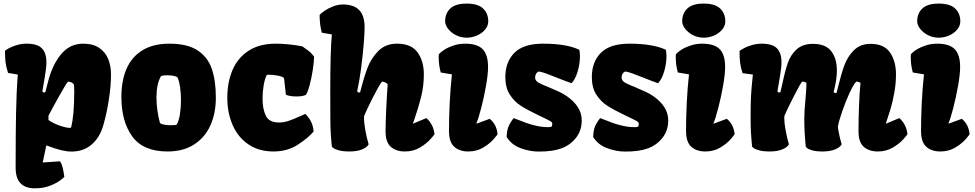

<svg xmlns="http://www.w3.org/2000/svg" viewBox="-20 -817 5321 1048"><path d="M23.9 -418.9Q13.7 -450.7 10.5 -475.6Q7.3 -500.5 7.3 -540Q15.1 -546.9 32.7 -555.9Q50.3 -564.9 74.7 -571.8Q99.1 -578.6 125 -578.6Q184.1 -578.6 208.7 -553.2Q233.4 -527.8 233.4 -477.1Q233.4 -448.7 225.1 -400.4Q211.4 -322.8 211.4 -318.8Q211.4 -316.4 214.8 -314.2Q218.3 -312 222.2 -312Q226.6 -312 228 -315.4L232.9 -335L243.7 -376.5Q267.6 -466.8 314.9 -522.7Q362.3 -578.6 434.1 -578.6Q487.8 -578.6 521.7 -555.4Q555.7 -532.2 570.8 -494.4Q585.9 -456.5 585.9 -411.1Q585.9 -349.6 574.2 -273.2Q562.5 -196.8 543 -130.4Q523.9 -65.4 479.7 -27.6Q435.5 10.3 369.6 10.3Q345.7 10.3 313.7 2.7Q281.7 -4.9 232.9 -23.4L213.4 68.8L214.4 69.8L307.6 63.5Q316.9 76.7 321.5 95.5Q326.2 114.3 329.6 138.7L331.1 148.4Q331.1 150.4 309.6 166.7Q288.1 183.1 252.4 197Q216.8 210.9 170.4 210.9Q65.4 210.9 65.4 99.1V65.4Q65.4 -83.5 67.6 -200Q69.8 -316.4 77.1 -410.2ZM385.3 -319.8Q385.3 -342.8 382.8 -356.9Q371.6 -371.1 350.6 -371.1Q343.8 -365.2 303.7 -294.2Q263.7 -223.1 244.6 -185.1V-161.6Q271.5 -143.1 306.6 -131.1Q341.8 -119.1 360.4 -119.1Q364.7 -119.1 367.7 -120.1Q385.3 -186 385.3 -319.8Z M904.8 -578.6Q1002.4 -578.6 1058.1 -542.2Q1113.8 -505.9 1136 -441.4Q1158.2 -377 1158.2 -283.7Q1158.2 -199.2 1128.7 -133.1Q1099.1 -66.9 1039.8 -28.6Q980.5 9.8 894.5 9.8Q761.7 9.8 702.1 -72Q642.6 -153.8 642.6 -288.6Q642.6 -377 670.9 -441.9Q699.2 -506.8 757.8 -542.7Q816.4 -578.6 904.8 -578.6ZM944.8 -137.2Q956.1 -156.7 961.9 -192.4Q967.8 -228 967.8 -269.5Q967.8 -307.6 962.9 -341.1Q958 -374.5 949.2 -393.6Q943.8 -399.9 927.7 -403.1Q911.6 -406.2 892.6 -406.2Q867.7 -406.2 858.4 -400.9Q834 -358.9 834 -284.2Q834 -249 839.4 -212.4Q844.7 -175.8 853 -146Q858.9 -139.6 877 -136.5Q895 -133.3 914.6 -133.3Q939.5 -133.3 944.8 -137.2Z M1484.9 -578.6Q1515.1 -578.6 1554.4 -575Q1593.8 -571.3 1629.9 -564L1639.6 -557.1Q1661.6 -542 1672.1 -533Q1682.6 -523.9 1694.3 -507.8Q1694.3 -481.4 1687.3 -435.3Q1680.2 -389.2 1669.4 -349.6Q1658.7 -310.1 1648.9 -298.8Q1632.8 -290.5 1596.7 -290.5Q1579.1 -290.5 1563.7 -293.2Q1548.3 -295.9 1540.5 -300.3L1530.3 -390.6Q1522.9 -398.9 1496.8 -404.1Q1470.7 -409.2 1448.7 -409.2Q1441.9 -409.2 1436 -408.2Q1424.8 -385.3 1418.9 -349.6Q1413.1 -314 1413.1 -276.9Q1413.1 -223.1 1430.7 -185.8Q1448.2 -148.4 1502.4 -148.4Q1529.3 -148.4 1555.4 -157.2Q1581.5 -166 1621.6 -184.1Q1638.2 -191.9 1646.5 -195.3Q1666 -175.8 1677.2 -154.3Q1688.5 -132.8 1691.9 -99.1Q1660.6 -62.5 1604.2 -26.4Q1547.9 9.8 1472.7 9.8Q1392.6 9.8 1335.7 -29.1Q1278.8 -67.9 1249.8 -134.5Q1220.7 -201.2 1220.7 -283.7Q1220.7 -368.2 1249 -434.6Q1277.3 -501 1336.7 -539.8Q1396 -578.6 1484.9 -578.6Z M1782.7 -317.4Q1782.7 -543.9 1791.5 -628.9L1736.3 -638.7Q1724.6 -683.6 1724.6 -735.4Q1731.9 -744.6 1752 -758.3Q1772 -772 1798.6 -782.2Q1825.2 -792.5 1851.6 -792.5Q1911.6 -792.5 1940.9 -761.7Q1970.2 -731 1970.2 -667.5Q1970.2 -639.6 1965.3 -577.9Q1960.4 -516.1 1951.2 -445.6Q1941.9 -375 1929.7 -319.8Q1929.7 -316.9 1933.1 -314.5Q1936.5 -312 1940.4 -312Q1944.8 -312 1946.3 -315.4Q1965.8 -393.1 1985.4 -445.3Q2004.9 -497.6 2044.4 -538.1Q2084 -578.6 2147 -578.6Q2225.1 -578.6 2259.3 -531Q2293.5 -483.4 2293.5 -411.1Q2293.5 -346.7 2278.3 -286.9Q2263.2 -227.1 2240.7 -162.1Q2241.7 -164.6 2233.9 -143.1L2234.9 -142.1L2307.1 -172.4Q2345.2 -139.6 2351.6 -85.4Q2351.6 -82 2329.6 -57.4Q2307.6 -32.7 2271.7 -11.5Q2235.8 9.8 2189.5 9.8Q2143.1 9.8 2113.8 -15.1Q2084.5 -40 2084.5 -100.1Q2084.5 -147.9 2088.4 -228Q2092.3 -308.1 2096.2 -356.9Q2083.5 -370.6 2064.9 -371.6Q2047.9 -349.6 2014.6 -283.7Q1981.4 -217.8 1967.8 -185.1Q1966.8 -178.2 1966.8 -171.9Q1966.8 -147.5 1974.1 -106.2Q1981.4 -64.9 1992.2 -29.3Q1983.4 -12.7 1956.1 -1.5Q1928.7 9.8 1888.7 9.8Q1852.5 9.8 1830.8 3.9Q1809.1 -2 1800.3 -8.5Q1791.5 -15.1 1791.5 -16.6Q1791 -21 1789.1 -39.8Q1787.1 -58.6 1785.2 -92.5Q1783.2 -126.5 1783.2 -169.9Z M2527.3 -797.4Q2588.9 -797.4 2616.9 -770.5Q2645 -743.7 2645 -700.7Q2645 -676.3 2628.2 -655.8Q2611.3 -635.3 2584 -623.3Q2556.6 -611.3 2527.3 -611.3Q2495.6 -611.3 2468.5 -625.2Q2441.4 -639.2 2425.5 -660.2Q2409.7 -681.2 2409.7 -700.7Q2409.7 -743.7 2437.7 -770.5Q2465.8 -797.4 2527.3 -797.4ZM2385.7 -421.4Q2379.4 -445.3 2377 -465.1Q2374.5 -484.9 2374.5 -506.3L2375 -520Q2385.3 -533.2 2407 -546.6Q2428.7 -560.1 2457.8 -569.3Q2486.8 -578.6 2518.1 -578.6Q2586.4 -578.6 2615.2 -547.9Q2644 -517.1 2644 -452.1Q2644 -413.1 2633.1 -350.1Q2622.1 -287.1 2606.7 -227.8Q2591.3 -168.5 2580.1 -143.1L2581.1 -142.1L2653.3 -168.5Q2672.9 -151.9 2682.9 -131.8Q2692.9 -111.8 2695.8 -85.4Q2695.8 -82 2674.3 -57.4Q2652.8 -32.7 2617.4 -11.5Q2582 9.8 2535.6 9.8Q2488.8 9.8 2459.7 -15.6Q2430.7 -41 2430.7 -102.5Q2430.7 -174.3 2434.6 -254.9Q2438.5 -335.4 2446.8 -411.1Z M2971.2 -123Q2984.9 -123 2990.7 -125.5Q2992.2 -127.4 2993.4 -131.6Q2994.6 -135.7 2994.6 -140.1Q2994.6 -149.9 2983.4 -156.2Q2965.8 -166 2920.9 -187Q2859.4 -216.3 2823.5 -239.3Q2787.6 -262.2 2762.9 -300.3Q2738.3 -338.4 2738.3 -396Q2738.3 -478.5 2787.6 -528.6Q2836.9 -578.6 2943.8 -578.6Q3071.3 -578.6 3142.1 -545.4Q3145.5 -531.2 3145.5 -509.8Q3145.5 -468.8 3132.8 -426Q3120.1 -383.3 3099.6 -362.8Q3071.8 -372.1 3021 -392.6Q2983.9 -407.2 2962.2 -415.3Q2940.4 -423.3 2922.4 -426.8Q2912.6 -424.3 2906.7 -415.3Q2900.9 -406.2 2900.9 -394Q2900.9 -383.3 2907.2 -376Q2913.6 -368.7 2921.6 -364.5Q2929.7 -360.4 2944.8 -353.5Q2952.6 -350.1 2959.5 -347.4Q2966.3 -344.7 2972.2 -342.3Q3010.3 -326.2 3032.2 -315.9Q3054.2 -305.7 3074.7 -291.5Q3112.3 -265.6 3133.8 -232.4Q3155.3 -199.2 3155.3 -159.7Q3155.3 -105 3124.3 -65.2Q3093.3 -25.4 3044.9 -7.3Q3019.5 2 2989.5 6.1Q2959.5 10.3 2919.4 10.3Q2872.1 10.3 2822 -8.1Q2772 -26.4 2745.6 -69.3Q2746.1 -99.1 2753.7 -121.3Q2761.2 -143.6 2783.7 -172.4Q2826.7 -155.3 2852.5 -146Q2878.4 -136.7 2909.4 -129.9Q2940.4 -123 2971.2 -123Z M3443.4 -123Q3457 -123 3462.9 -125.5Q3464.4 -127.4 3465.6 -131.6Q3466.8 -135.7 3466.8 -140.1Q3466.8 -149.9 3455.6 -156.2Q3438 -166 3393.1 -187Q3331.5 -216.3 3295.7 -239.3Q3259.8 -262.2 3235.1 -300.3Q3210.4 -338.4 3210.4 -396Q3210.4 -478.5 3259.8 -528.6Q3309.1 -578.6 3416 -578.6Q3543.5 -578.6 3614.3 -545.4Q3617.7 -531.2 3617.7 -509.8Q3617.7 -468.8 3605 -426Q3592.3 -383.3 3571.8 -362.8Q3543.9 -372.1 3493.2 -392.6Q3456.1 -407.2 3434.3 -415.3Q3412.6 -423.3 3394.5 -426.8Q3384.8 -424.3 3378.9 -415.3Q3373 -406.2 3373 -394Q3373 -383.3 3379.4 -376Q3385.7 -368.7 3393.8 -364.5Q3401.9 -360.4 3417 -353.5Q3424.8 -350.1 3431.6 -347.4Q3438.5 -344.7 3444.3 -342.3Q3482.4 -326.2 3504.4 -315.9Q3526.4 -305.7 3546.9 -291.5Q3584.5 -265.6 3606 -232.4Q3627.4 -199.2 3627.4 -159.7Q3627.4 -105 3596.4 -65.2Q3565.4 -25.4 3517.1 -7.3Q3491.7 2 3461.7 6.1Q3431.6 10.3 3391.6 10.3Q3344.2 10.3 3294.2 -8.1Q3244.1 -26.4 3217.8 -69.3Q3218.3 -99.1 3225.8 -121.3Q3233.4 -143.6 3255.9 -172.4Q3298.8 -155.3 3324.7 -146Q3350.6 -136.7 3381.6 -129.9Q3412.6 -123 3443.4 -123Z M3821.3 -797.4Q3882.8 -797.4 3910.9 -770.5Q3939 -743.7 3939 -700.7Q3939 -676.3 3922.1 -655.8Q3905.3 -635.3 3877.9 -623.3Q3850.6 -611.3 3821.3 -611.3Q3789.6 -611.3 3762.5 -625.2Q3735.4 -639.2 3719.5 -660.2Q3703.6 -681.2 3703.6 -700.7Q3703.6 -743.7 3731.7 -770.5Q3759.8 -797.4 3821.3 -797.4ZM3679.7 -421.4Q3673.3 -445.3 3670.9 -465.1Q3668.5 -484.9 3668.5 -506.3L3668.9 -520Q3679.2 -533.2 3700.9 -546.6Q3722.7 -560.1 3751.7 -569.3Q3780.8 -578.6 3812 -578.6Q3880.4 -578.6 3909.2 -547.9Q3938 -517.1 3938 -452.1Q3938 -413.1 3927 -350.1Q3916 -287.1 3900.6 -227.8Q3885.3 -168.5 3874 -143.1L3875 -142.1L3947.3 -168.5Q3966.8 -151.9 3976.8 -131.8Q3986.8 -111.8 3989.7 -85.4Q3989.7 -82 3968.3 -57.4Q3946.8 -32.7 3911.4 -11.5Q3876 9.8 3829.6 9.8Q3782.7 9.8 3753.7 -15.6Q3724.6 -41 3724.6 -102.5Q3724.6 -174.3 3728.5 -254.9Q3732.4 -335.4 3740.7 -411.1Z M4089.4 -410.2 4033.2 -417.5Q4022.9 -449.2 4019.8 -474.1Q4016.6 -499 4016.6 -538.6Q4024.4 -545.4 4042.7 -554.9Q4061 -564.5 4086.2 -571.5Q4111.3 -578.6 4137.2 -578.6Q4196.3 -578.6 4220.9 -553.2Q4245.6 -527.8 4245.6 -477.1Q4245.6 -448.7 4237.3 -400.4Q4223.6 -322.8 4223.6 -318.8Q4223.6 -316.4 4227.1 -314.2Q4230.5 -312 4234.4 -312Q4238.8 -312 4240.2 -315.4Q4239.7 -313.5 4251.5 -364.7Q4265.6 -432.1 4280.5 -474.6Q4295.4 -517.1 4328.1 -547.4Q4360.8 -577.6 4417 -577.6Q4486.3 -577.6 4517.1 -537.8Q4547.9 -498 4547.9 -432.1Q4547.9 -379.9 4530.3 -315.9Q4530.3 -313.5 4533.7 -311.3Q4537.1 -309.1 4541 -309.1Q4545.4 -309.1 4546.9 -312.5L4553.7 -339.8Q4571.3 -412.1 4588.6 -460Q4606 -507.8 4640.9 -542.7Q4675.8 -577.6 4731.9 -577.6Q4805.7 -577.6 4838.1 -530.3Q4870.6 -482.9 4870.6 -411.1Q4870.6 -360.4 4861.1 -309.1Q4851.6 -257.8 4841.1 -223.1Q4830.6 -188.5 4815.4 -143.1L4816.4 -142.1L4888.7 -172.4Q4926.8 -139.6 4933.1 -85.4Q4933.1 -82 4911.1 -57.4Q4889.2 -32.7 4853.3 -11.5Q4817.4 9.8 4771 9.8Q4724.6 9.8 4695.3 -15.1Q4666 -40 4666 -100.1Q4666 -167 4668.7 -237.5Q4671.4 -308.1 4676.8 -364.3Q4668.5 -371.1 4653.8 -371.6Q4639.2 -357.4 4617.2 -309.8Q4595.2 -262.2 4576.7 -208.3Q4558.1 -154.3 4553.2 -124Q4560.1 -76.2 4574.2 -29.3Q4565.4 -12.7 4538.1 -1.5Q4510.7 9.8 4470.7 9.8Q4434.6 9.8 4414.1 3.9Q4393.6 -2 4386 -8.3Q4378.4 -14.6 4378.4 -16.6Q4377.9 -21 4376 -39.8Q4374 -58.6 4372.1 -92.5Q4370.1 -126.5 4370.1 -169.9Q4370.1 -211.4 4376.5 -273.9Q4377 -281.7 4379.4 -311Q4381.8 -340.3 4381.8 -364.3Q4373.5 -371.1 4358.9 -371.6Q4350.6 -365.2 4312.5 -290.5Q4274.4 -215.8 4261.7 -185.1Q4260.7 -178.2 4260.7 -171.9Q4260.7 -147.5 4268.1 -106.2Q4275.4 -64.9 4286.1 -29.3Q4277.3 -12.7 4250 -1.5Q4222.7 9.8 4182.6 9.8Q4146.5 9.8 4124.8 3.9Q4103 -2 4094.2 -8.5Q4085.4 -15.1 4085.4 -16.6Q4085 -21 4083 -39.8Q4081.1 -58.6 4079.1 -92.5Q4077.1 -126.5 4077.1 -169.9Q4077.1 -249.5 4079.1 -290.3Q4081.1 -331.1 4089.4 -410.2Z M5104 -797.4Q5165.5 -797.4 5193.6 -770.5Q5221.7 -743.7 5221.7 -700.7Q5221.7 -676.3 5204.8 -655.8Q5188 -635.3 5160.6 -623.3Q5133.3 -611.3 5104 -611.3Q5072.3 -611.3 5045.2 -625.2Q5018.1 -639.2 5002.2 -660.2Q4986.3 -681.2 4986.3 -700.7Q4986.3 -743.7 5014.4 -770.5Q5042.5 -797.4 5104 -797.4ZM4962.4 -421.4Q4956.1 -445.3 4953.6 -465.1Q4951.2 -484.9 4951.2 -506.3L4951.7 -520Q4961.9 -533.2 4983.6 -546.6Q5005.4 -560.1 5034.4 -569.3Q5063.5 -578.6 5094.7 -578.6Q5163.1 -578.6 5191.9 -547.9Q5220.7 -517.1 5220.7 -452.1Q5220.7 -413.1 5209.7 -350.1Q5198.7 -287.1 5183.3 -227.8Q5168 -168.5 5156.7 -143.1L5157.7 -142.1L5230 -168.5Q5249.5 -151.9 5259.5 -131.8Q5269.5 -111.8 5272.5 -85.4Q5272.5 -82 5251 -57.4Q5229.5 -32.7 5194.1 -11.5Q5158.7 9.8 5112.3 9.8Q5065.4 9.8 5036.4 -15.6Q5007.3 -41 5007.3 -102.5Q5007.3 -174.3 5011.2 -254.9Q5015.1 -335.4 5023.4 -411.1Z"/></svg>

Font: Kavoon
Style: Regular
Weight: 400
Designer: Viktoriya Grabowska
Foundry: Viktoriya Grabowska
Version: Version 1.004; ttfautohint (v1.4.1)